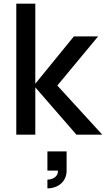

<svg xmlns="http://www.w3.org/2000/svg" viewBox="-20 -740 582 1055"><path d="M69.5 0H174V-260L400 0H542L295 -270L519 -540H386L174 -280V-720H69.5ZM240.5 247V295C299.5 295 346 257.5 346 197.5V92H240.5V197.5H298.5V199C298.5 237 260.5 247 240.5 247Z"/></svg>

Font: Vela Sans SemBd
Style: Regular
Weight: 600
Designer: Principal design: Mikhail Sharanda - project Manrope.
Design modification: Ravid Balaliev
Foundry: Mikhail Sharanda
Version: Version 1.001